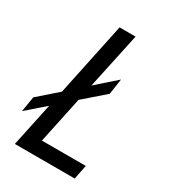

<svg xmlns="http://www.w3.org/2000/svg" viewBox="-197 -777 767 864"><g transform="rotate(30 186.0 -345.0)"><path d="M346 -74 331 0H20L68 -226L-26 -144L-13 -223L86 -310L166 -690H249L187 -400L289 -490L277 -409L169 -315L118 -74Z"/></g></svg>

Font: Decalotype
Style: Italic
Weight: 400
Italic angle: -12°
Designer: Alfredo Marco Pradil
Foundry: Alfredo Marco Pradil
Version: Version 1.0